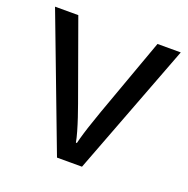

<svg xmlns="http://www.w3.org/2000/svg" viewBox="-102 -632 712 729"><g transform="rotate(20 254.0 -268.0)"><path d="M203 0 0 -536H94L208 -220Q216 -198 225 -171Q234 -144 241 -119.5Q248 -95 251 -78H255Q259 -95 266.5 -120Q274 -145 283.5 -172Q293 -199 300 -220L414 -536H508L304 0Z"/></g></svg>

Font: Noto Sans Ol Chiki
Style: Regular
Weight: 400
Designer: Monotype Design Team, Lewis McGuffie
Foundry: Monotype Imaging Inc.
Version: Version 2.003